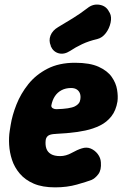

<svg xmlns="http://www.w3.org/2000/svg" viewBox="-20 -790 537 829"><path d="M218.2 19Q163 19 125.7 2.9Q88.4 -13.2 65.4 -40.4Q42.4 -67.6 31.9 -99.7Q21.4 -131.8 19.5 -164.7Q17.6 -197.6 22 -225L26 -250Q32.6 -292 51.1 -338.8Q69.6 -385.6 102.2 -426.5Q134.8 -467.4 184.8 -493.2Q234.8 -519 303.8 -519Q367.8 -519 405.8 -501.7Q443.8 -484.4 462.3 -458Q480.8 -431.6 485.5 -403Q490.2 -374.4 487.2 -352Q480.8 -313 460.9 -287.7Q441 -262.4 411.9 -248.1Q382.8 -233.8 348.6 -226.5Q314.4 -219.2 279.6 -216.2Q244.8 -213.2 213.4 -211.4Q194 -209.6 186.5 -202.9Q179 -196.2 177.4 -185.8Q174.8 -165 180 -149.2Q185.2 -133.4 200 -124.7Q214.8 -116 239.8 -116Q264.6 -116 289.5 -129.8Q314.4 -143.6 332.8 -149.2Q353.8 -156.2 371.8 -148.6Q389.8 -141 402.1 -124.8Q414.4 -108.6 415.6 -89.2Q418.2 -56 404.5 -37.9Q390.8 -19.8 375 -13Q355.2 -5.4 312.3 6.8Q269.4 19 218.2 19ZM224.8 -318.6Q282 -320.2 303.3 -330.8Q324.6 -341.4 326.8 -360.8Q329.2 -375.8 325.1 -386.7Q321 -397.6 311.4 -403.8Q301.8 -410 286.8 -410Q263.6 -410 245.8 -400.6Q228 -391.2 217 -374.5Q206 -357.8 201.6 -334.6Q201 -326.4 208.6 -322.2Q216.2 -318 224.8 -318.6ZM282.4 -570Q256.8 -553.6 233.4 -559.9Q210 -566.2 199.2 -590.6V-592.6Q189.6 -614.8 198.1 -636.7Q206.6 -658.6 231.4 -673.2Q263.4 -692.2 294.5 -711.3Q325.6 -730.4 357.2 -754.6Q381.2 -774.2 409.7 -769.4Q438.2 -764.6 450.6 -739.8L454.2 -733.8Q462.8 -717 457.5 -692.1Q452.2 -667.2 436.8 -646.9Q421.4 -626.6 399.4 -621.2Q363 -612.8 334.5 -599.3Q306 -585.8 282.4 -570Z"/></svg>

Font: Winky Sans
Style: Italic
Weight: 400
Italic angle: -8.97852°
Designer: Simon Atzbach
Foundry: typofactur
Version: Version 1.205